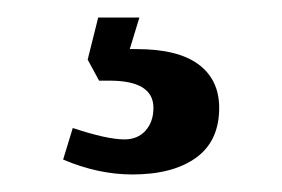

<svg xmlns="http://www.w3.org/2000/svg" viewBox="-20 -20 322 219"><path d="M128 36H136Q183 36 206.5 53.5Q230 71 230 103Q230 141 203.5 160Q177 179 131 179Q92 179 52 162L63 126Q102 139 122 139Q137 139 146 129Q155 119 155 103Q155 72 105 72H93L80 48L92 0H139Z"/></svg>

Font: Gupter
Style: Bold
Weight: 700
Designer: Octavio Pardo
Version: Version 1.000